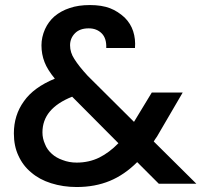

<svg xmlns="http://www.w3.org/2000/svg" viewBox="-20 -731 801 764"><path d="M402.8 -540Q404.3 -578.6 384.8 -598.1Q364.7 -618.2 333 -618.2Q297.9 -618.2 278.8 -599.1Q258.8 -579.1 258.8 -550.8Q258.8 -522 275.9 -496.1Q293.9 -467.3 329.1 -429.2L513.2 -246.1L584 -362.8H707L617.2 -209L605 -188Q596.2 -175.8 591.8 -168L761.2 0H611.8L525.9 -85.9Q475.1 -35.2 417 -11.2Q357.9 13.2 285.2 13.2Q231 13.2 183.1 -2Q136.7 -16.6 104 -44.9Q71.3 -71.8 53.2 -111.8Q35.2 -149.9 35.2 -200.2Q35.2 -272.9 75.2 -328.1Q113.8 -383.3 198.2 -418Q168.5 -454.1 157.2 -483.9Q145 -515.1 145 -550.8Q145 -583 159.2 -615.2Q172.9 -645 196.8 -666Q223.1 -688 257.8 -699.2Q292 -710.9 337.9 -710.9Q384.8 -710.9 418 -698.2Q449.2 -686 476.1 -661.1Q500 -637.2 509.8 -606.9Q520 -575.7 517.1 -540ZM148.9 -204.1Q148.9 -179.7 159.2 -157.2Q167 -136.2 186 -119.1Q203.6 -103 229 -94.2Q254.9 -84 285.2 -84Q334 -84 375 -104Q415 -124 451.2 -161.1L267.1 -346.2Q208 -322.8 178.2 -287.1Q148.9 -252 148.9 -204.1Z"/></svg>

Font: PoppinsZ Medium
Style: Regular
Weight: 500
Designer: Ninad Kale (Devanagari), Jonny Pinhorn (Latin)
Foundry: Indian Type Foundry
Version: Version 3.002;FEAKit 1.0